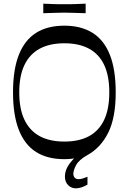

<svg xmlns="http://www.w3.org/2000/svg" viewBox="-20 -854 702 1047"><path d="M331 14Q239 14 177 -25Q115 -64 83 -145Q51 -226 51 -350Q51 -475 83 -555.5Q115 -636 177 -675Q239 -714 331 -714Q422 -714 484.5 -675Q547 -636 579 -555.5Q611 -475 611 -350Q611 -212 570 -130Q529 -48 456 -8Q410 18 395 46.5Q380 75 380 93Q380 107 387.5 115Q395 123 408 123Q420 123 432 119Q444 115 457 110V153Q441 162 425 167.5Q409 173 393 173Q369 173 351.5 155.5Q334 138 334 109Q334 85 345.5 61Q357 37 384 10Q372 12 358.5 13Q345 14 331 14ZM85 -350Q85 -260 113.5 -200.5Q142 -141 196.5 -111.5Q251 -82 331 -82Q411 -82 465.5 -111.5Q520 -141 548 -200.5Q576 -260 576 -350Q576 -441 548 -500Q520 -559 465.5 -588.5Q411 -618 331 -618Q251 -618 196.5 -588.5Q142 -559 113.5 -500Q85 -441 85 -350ZM216 -782V-834Q246 -833 265.5 -832Q285 -831 300 -831Q315 -831 331 -831Q347 -831 362 -831Q377 -831 397 -832Q417 -833 447 -834V-782Q417 -783 397 -783.5Q377 -784 361.5 -784.5Q346 -785 330 -785Q314 -785 299.5 -784.5Q285 -784 265.5 -783.5Q246 -783 216 -782Z"/></svg>

Font: Ojuju Medium
Style: Regular
Weight: 500
Designer: Chisaokwu Joboson, Mirko Velimirovic
Foundry: Udi Foundry
Version: Version 1.000